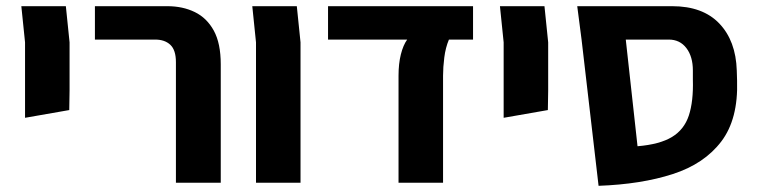

<svg xmlns="http://www.w3.org/2000/svg" viewBox="-20 -591 2452 621"><path d="M61 -210V-454L49 -571H193L205 -454V-298L204 -235Z M549 0V-390Q549 -429 531 -446Q513 -463 482 -463H287V-571H521Q571 -571 610 -552Q649 -533 671.5 -492Q694 -451 694 -383V0Z M808 0V-454L796 -571H940L952 -454V0Z M1269 0V-346Q1269 -385 1276.5 -415Q1284 -445 1297 -463H1041V-571H1510V-463H1432Q1421 -437 1417 -405Q1413 -373 1413 -346V0Z M1609 -210V-454L1597 -571H1741L1753 -454V-298L1752 -235Z M1916 10 1861 -463 1847 -571H2154Q2253 -571 2306.5 -515Q2360 -459 2363 -363L2364 -330Q2368 -206 2313 -133.5Q2258 -61 2156 -28Q2054 5 1916 10ZM2143 -463H2004L2042 -118Q2114 -124 2153.5 -148Q2193 -172 2208 -217.5Q2223 -263 2221 -333V-363Q2221 -408 2200 -435.5Q2179 -463 2143 -463Z"/></svg>

Font: Assistant
Style: Bold
Weight: 700
Designer: Hebrew By Ben Nathan, Latin by Paul Hunt
Version: Version 3.000